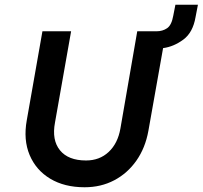

<svg xmlns="http://www.w3.org/2000/svg" viewBox="-20 -782 855 810"><path d="M159 -650H280L212 -265Q198 -191 233 -148Q268 -105 343 -105Q400 -105 438.5 -141Q477 -177 488 -240L559 -650H640Q666 -650 685 -663Q704 -676 711 -716L720 -762H815L805 -710Q794 -645 753.5 -615Q713 -585 668 -579L606 -230Q593 -158 555.5 -104.5Q518 -51 462 -21.5Q406 8 337 8Q252 8 192 -28Q132 -64 105 -128Q78 -192 93 -275Z"/></svg>

Font: Overused Grotesk SemiBold
Style: Italic
Weight: 600
Italic angle: -10°
Version: Version 0.003